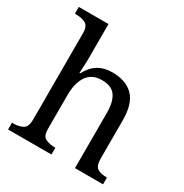

<svg xmlns="http://www.w3.org/2000/svg" viewBox="-171 -875 963 1007"><g transform="rotate(30 310.0 -371.0)"><path d="M17.6 0V-41H25.4Q58.6 -41 82 -53.2Q105.5 -65.4 105.5 -111.3V-634.8Q105.5 -677.7 81.5 -689.5Q57.6 -701.2 25.4 -701.2H17.6V-742.2H197.3V-527.3Q197.3 -509.8 196.3 -490.7Q195.3 -471.7 194.3 -458Q193.4 -444.3 193.4 -444.3H198.2Q243.2 -533.2 341.8 -533.2Q425.8 -533.2 470.2 -487.8Q514.6 -442.4 514.6 -341.8V-111.3Q514.6 -65.4 535.6 -53.2Q556.6 -41 589.8 -41H592.8V0H422.9V-336.9Q422.9 -400.4 398.9 -435.5Q375 -470.7 315.4 -470.7Q254.9 -470.7 226.1 -427.7Q197.3 -384.8 197.3 -312.5V-106.4Q197.3 -63.5 221.2 -52.2Q245.1 -41 277.3 -41H280.3V0Z"/></g></svg>

Font: Noto Serif Todhri
Style: Regular
Weight: 400
Designer: Mikhail Merkuryev
Version: Version 1.000; ttfautohint (v1.8.4.7-5d5b)